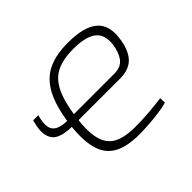

<svg xmlns="http://www.w3.org/2000/svg" viewBox="-119 -662 841 841"><g transform="rotate(-45 302.0 -241.0)"><path d="M318 12Q240 12 195.5 -13.5Q151 -39 136.5 -95Q122 -151 134 -243Q147 -336 176.5 -391Q206 -446 255.5 -470Q305 -494 380 -494Q478 -494 520.5 -458.5Q563 -423 554 -352Q547 -288 518 -254.5Q489 -221 430 -221H134Q89 -221 61 -233.5Q33 -246 25 -277.5Q17 -309 32 -361H64Q47 -303 65 -278.5Q83 -254 138 -254H428Q469 -254 488.5 -280Q508 -306 514 -350Q520 -407 486.5 -432.5Q453 -458 377 -458Q313 -458 273 -438Q233 -418 210 -371Q187 -324 176 -245Q164 -161 176 -112.5Q188 -64 225.5 -44Q263 -24 328 -24Q374 -24 419 -28Q464 -32 494 -36L495 -8Q477 -2 445 2.5Q413 7 378.5 9.5Q344 12 318 12Z"/></g></svg>

Font: Exo 2 ExtraLight
Style: Italic
Weight: 250
Italic angle: -8°
Designer: Natanael Gama
Foundry: Natanael Gama
Version: Version 2.010